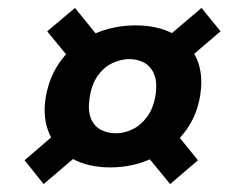

<svg xmlns="http://www.w3.org/2000/svg" viewBox="-20 -540 605 484"><path d="M258 -118Q202 -118 162.5 -140Q123 -162 105 -201.5Q87 -241 95 -293Q104 -349 136 -390.5Q168 -432 216.5 -454Q265 -476 322 -476Q377 -476 416.5 -455Q456 -434 474.5 -395Q493 -356 485 -302Q477 -247 444.5 -205.5Q412 -164 363.5 -141Q315 -118 258 -118ZM90 -76 42 -136 150 -229 211 -179ZM409 -76 334 -167 407 -225 479 -136ZM272 -204Q294 -204 315 -214.5Q336 -225 351.5 -246.5Q367 -268 372 -300Q377 -333 368.5 -353Q360 -373 343.5 -382Q327 -391 306 -391Q284 -391 262.5 -380.5Q241 -370 226 -348.5Q211 -327 206 -294Q201 -262 209 -242Q217 -222 234 -213Q251 -204 272 -204ZM172 -372 99 -461 169 -520 247 -424ZM421 -363 375 -424 488 -520 536 -461Z"/></svg>

Font: DM Sans 10pt
Style: Bold Italic
Weight: 700
Italic angle: -10°
Version: Version 4.004;gftools[0.9.30]